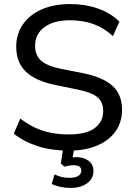

<svg xmlns="http://www.w3.org/2000/svg" viewBox="-20 -734 668 947"><path d="M319 9Q234 9 166 -13Q98 -35 48 -75L80 -149Q115 -123 151 -105.5Q187 -88 228.5 -79.5Q270 -71 319 -71Q406 -71 447.5 -102.5Q489 -134 489 -186Q489 -231 460 -255Q431 -279 359 -293L252 -315Q155 -335 107.5 -380.5Q60 -426 60 -504Q60 -567 93.5 -614.5Q127 -662 186.5 -688Q246 -714 326 -714Q400 -714 463 -692Q526 -670 569 -627L537 -556Q492 -597 440.5 -615.5Q389 -634 324 -634Q245 -634 199 -600Q153 -566 153 -508Q153 -462 182 -435.5Q211 -409 278 -395L385 -374Q487 -354 534.5 -311Q582 -268 582 -192Q582 -132 550 -86.5Q518 -41 459 -16Q400 9 319 9ZM328 193Q301 193 276.5 187.5Q252 182 235 173L249 126Q268 135 284.5 139Q301 143 323 143Q350 143 365.5 134Q381 125 381 107Q381 81 343 81Q332 81 322 82.5Q312 84 297 88L280 72L294 -20H349L336 56L310 48Q321 45 333.5 43Q346 41 356 41Q393 41 417 59Q441 77 441 110Q441 147 409.5 170Q378 193 328 193Z"/></svg>

Font: Mulish ExtraLight Medium
Style: Regular
Weight: 500
Version: Version 3.603